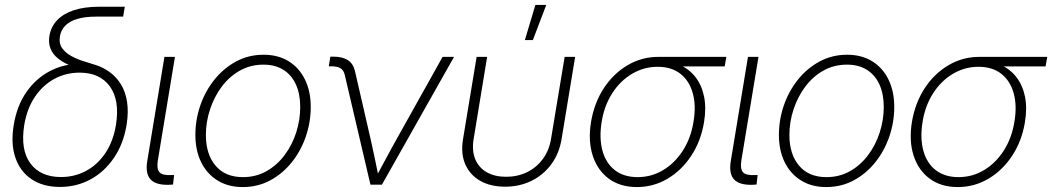

<svg xmlns="http://www.w3.org/2000/svg" viewBox="-20 -755 4302 785"><path d="M225.1 9.3Q156.7 9.3 109.9 -21.7Q63 -52.7 43.2 -109.6Q23.4 -166.5 36.1 -243.7Q48.8 -321.8 87.4 -377.7Q126 -433.6 183.1 -463.9Q240.2 -494.1 308.6 -494.1L338.9 -464.4Q300.8 -473.6 269.8 -486.1Q238.8 -498.5 217.3 -515.9Q195.8 -533.2 186.5 -556.4Q177.2 -579.6 182.1 -608.9Q188.5 -646 213.9 -672.6Q239.3 -699.2 282.5 -713.4Q325.7 -727.5 385.3 -727.5H490.2L483.4 -687H371.6Q327.6 -687 296.4 -677.7Q265.1 -668.5 247.3 -650.6Q229.5 -632.8 225.1 -606.9Q220.2 -577.1 234.6 -557.4Q249 -537.6 273.7 -524.7Q298.3 -511.7 325 -503.7Q351.6 -495.6 371.1 -489.3Q403.3 -479 430.2 -459Q457 -439 475.1 -409.2Q493.2 -379.4 499.5 -338.4Q505.9 -297.4 497.6 -244.6Q484.9 -167 446 -109.9Q407.2 -52.7 350.3 -21.7Q293.5 9.3 225.1 9.3ZM229.5 -31.2Q285.2 -31.2 332 -56.4Q378.9 -81.5 410.9 -129.2Q442.9 -176.8 454.1 -244.1Q470.2 -344.7 429.4 -401.4Q388.7 -458 305.2 -458Q249.5 -458 202.1 -432.4Q154.8 -406.7 122.6 -358.9Q90.3 -311 79.1 -243.7Q63 -143.1 104 -87.2Q145 -31.2 229.5 -31.2Z M669.9 0.5Q617.2 2 595.5 -21.5Q573.7 -44.9 582 -96.2L652.3 -522.5H695.3L625.5 -100.1Q619.6 -64 632.1 -50.8Q644.5 -37.6 678.2 -39.1Q682.1 -39.1 685.3 -39.1Q688.5 -39.1 691.9 -39.6L687.5 -0.5Q683.6 -0.5 679.2 0Q674.8 0.5 669.9 0.5Z M972.2 9.8Q912.6 9.8 869.1 -17.3Q825.7 -44.4 802.2 -92.3Q778.8 -140.1 778.8 -203.6Q778.8 -265.1 798.8 -323.5Q818.8 -381.8 856.2 -428.7Q893.6 -475.6 944.8 -503.4Q996.1 -531.2 1057.6 -531.2Q1117.2 -531.2 1160.4 -504.4Q1203.6 -477.5 1227.1 -429.4Q1250.5 -381.3 1250.5 -317.9Q1250.5 -255.9 1230.5 -197.3Q1210.4 -138.7 1173.3 -92Q1136.2 -45.4 1085.2 -17.8Q1034.2 9.8 972.2 9.8ZM973.1 -30.8Q1026.4 -30.8 1069.6 -55.2Q1112.8 -79.6 1143.8 -121.1Q1174.8 -162.6 1191.2 -213.9Q1207.5 -265.1 1207.5 -317.9Q1207.5 -370.6 1189.9 -409.4Q1172.4 -448.2 1138.7 -469.5Q1105 -490.7 1057.1 -490.7Q1004.4 -490.7 961.2 -466.6Q918 -442.4 887 -401.1Q856 -359.9 838.9 -308.3Q821.8 -256.8 821.8 -203.1Q821.8 -124.5 861.3 -77.6Q900.9 -30.8 973.1 -30.8Z M1494.6 0 1389.2 -450.2Q1384.8 -468.3 1371.8 -476.1Q1358.9 -483.9 1335.4 -483.9H1324.2L1330.6 -523.4H1342.3Q1380.4 -523.4 1402.3 -509Q1424.3 -494.6 1431.2 -464.8L1496.1 -182.6Q1504.9 -144.5 1512.7 -106Q1520.5 -67.4 1528.3 -29.8H1516.6Q1537.6 -67.9 1557.9 -106.2Q1578.1 -144.5 1599.6 -182.6L1789.6 -522.5H1836.4L1541.5 0Z M2044.9 8.3Q1985.8 8.3 1943.6 -15.6Q1901.4 -39.6 1882.3 -83.3Q1863.3 -127 1873 -185.5L1928.7 -522.5H1971.7L1916.5 -187Q1908.7 -139.6 1922.9 -104.7Q1937 -69.8 1969.7 -51Q2002.4 -32.2 2048.8 -32.2Q2096.2 -32.2 2134.8 -51Q2173.3 -69.8 2199.2 -104.7Q2225.1 -139.6 2232.9 -187L2288.6 -522.5H2331.5L2275.9 -185.5Q2266.1 -127 2233.9 -83.3Q2201.7 -39.6 2152.8 -15.6Q2104 8.3 2044.9 8.3ZM2126 -591.3 2168.9 -734.9H2213.4L2158.7 -591.3Z M2584 9.8Q2515.6 9.8 2469.2 -24.4Q2422.9 -58.6 2403.3 -118.9Q2383.8 -179.2 2396.5 -256.8Q2409.7 -335 2449 -394.8Q2488.3 -454.6 2546.1 -488.5Q2604 -522.5 2671.9 -522.5H2949.7L2942.9 -483.4H2736.3L2668.9 -481.9Q2612.8 -481.9 2564.7 -453.6Q2516.6 -425.3 2483.6 -374.5Q2450.7 -323.7 2439.9 -256.8Q2429.2 -190.4 2443.1 -139.2Q2457 -87.9 2493.9 -59.3Q2530.8 -30.8 2586.9 -30.8Q2643.6 -30.8 2691.4 -59.6Q2739.3 -88.4 2772 -139.4Q2804.7 -190.4 2815.4 -256.8Q2826.7 -323.7 2812.3 -374.5Q2797.9 -425.3 2761.5 -453.6Q2725.1 -481.9 2668.9 -481.9L2669.4 -507.3Q2719.2 -507.3 2758.5 -490Q2797.9 -472.7 2823.5 -439.7Q2849.1 -406.7 2858.6 -360.1Q2868.2 -313.5 2858.4 -254.9Q2845.7 -178.2 2806.4 -118.4Q2767.1 -58.6 2709.5 -24.4Q2651.9 9.8 2584 9.8Z M3055.7 0.5Q3002.9 2 2981.2 -21.5Q2959.5 -44.9 2967.8 -96.2L3038.1 -522.5H3081.1L3011.2 -100.1Q3005.4 -64 3017.8 -50.8Q3030.3 -37.6 3064 -39.1Q3067.9 -39.1 3071 -39.1Q3074.2 -39.1 3077.6 -39.6L3073.2 -0.5Q3069.3 -0.5 3064.9 0Q3060.5 0.5 3055.7 0.5Z M3357.9 9.8Q3298.3 9.8 3254.9 -17.3Q3211.4 -44.4 3188 -92.3Q3164.6 -140.1 3164.6 -203.6Q3164.6 -265.1 3184.6 -323.5Q3204.6 -381.8 3241.9 -428.7Q3279.3 -475.6 3330.6 -503.4Q3381.8 -531.2 3443.4 -531.2Q3502.9 -531.2 3546.1 -504.4Q3589.4 -477.5 3612.8 -429.4Q3636.2 -381.3 3636.2 -317.9Q3636.2 -255.9 3616.2 -197.3Q3596.2 -138.7 3559.1 -92Q3522 -45.4 3470.9 -17.8Q3419.9 9.8 3357.9 9.8ZM3358.9 -30.8Q3412.1 -30.8 3455.3 -55.2Q3498.5 -79.6 3529.5 -121.1Q3560.5 -162.6 3576.9 -213.9Q3593.3 -265.1 3593.3 -317.9Q3593.3 -370.6 3575.7 -409.4Q3558.1 -448.2 3524.4 -469.5Q3490.7 -490.7 3442.9 -490.7Q3390.1 -490.7 3346.9 -466.6Q3303.7 -442.4 3272.7 -401.1Q3241.7 -359.9 3224.6 -308.3Q3207.5 -256.8 3207.5 -203.1Q3207.5 -124.5 3247.1 -77.6Q3286.6 -30.8 3358.9 -30.8Z M3896 9.8Q3827.6 9.8 3781.2 -24.4Q3734.9 -58.6 3715.3 -118.9Q3695.8 -179.2 3708.5 -256.8Q3721.7 -335 3761 -394.8Q3800.3 -454.6 3858.2 -488.5Q3916 -522.5 3983.9 -522.5H4261.7L4254.9 -483.4H4048.3L3981 -481.9Q3924.8 -481.9 3876.7 -453.6Q3828.6 -425.3 3795.7 -374.5Q3762.7 -323.7 3752 -256.8Q3741.2 -190.4 3755.1 -139.2Q3769 -87.9 3805.9 -59.3Q3842.8 -30.8 3898.9 -30.8Q3955.6 -30.8 4003.4 -59.6Q4051.3 -88.4 4084 -139.4Q4116.7 -190.4 4127.4 -256.8Q4138.7 -323.7 4124.3 -374.5Q4109.9 -425.3 4073.5 -453.6Q4037.1 -481.9 3981 -481.9L3981.4 -507.3Q4031.2 -507.3 4070.6 -490Q4109.9 -472.7 4135.5 -439.7Q4161.1 -406.7 4170.7 -360.1Q4180.2 -313.5 4170.4 -254.9Q4157.7 -178.2 4118.4 -118.4Q4079.1 -58.6 4021.5 -24.4Q3963.9 9.8 3896 9.8Z"/></svg>

Font: Inter 28pt ExtraLight
Style: Italic
Weight: 250
Italic angle: -9.3988°
Designer: Rasmus Andersson
Foundry: rsms
Version: Version 4.001;git-66647c0bb